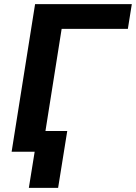

<svg xmlns="http://www.w3.org/2000/svg" viewBox="-20 -731 655 925"><path d="M36 0H147L119 174H260L304 -100H199L277 -592H596L615 -711H149Z"/></svg>

Font: Asimov Pro
Style: BdObl
Weight: 700
Designer: Google
Version: Version 2.000980; 2014